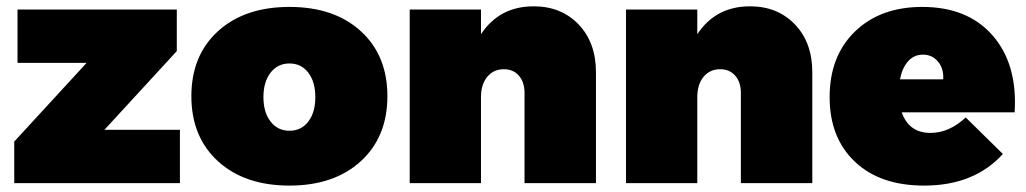

<svg xmlns="http://www.w3.org/2000/svg" viewBox="-20 -577 3233 605"><path d="M24.9 0V-130.9L252.9 -378.9H35.2V-546.9H537.1V-416L309.1 -168H546.9V0Z M892.1 7.8Q751 7.8 667 -68.8Q583 -145.5 583 -273.9Q583 -402.3 667 -478.8Q751 -555.2 892.1 -555.2Q1033.2 -555.2 1116.9 -478.8Q1200.7 -402.3 1200.7 -273.9Q1200.7 -145.5 1116.7 -68.8Q1032.7 7.8 892.1 7.8ZM832.5 -347.9Q810.1 -318.8 810.1 -271Q810.1 -223.1 832.5 -194.1Q855 -165 892.1 -165Q929.2 -165 951.4 -193.8Q973.6 -222.7 973.6 -271Q973.6 -319.3 951.4 -348.1Q929.2 -377 892.1 -377Q855 -377 832.5 -347.9Z M1271 0V-546.9H1495.6V-469.2Q1553.7 -557.1 1661.6 -557.1Q1748.5 -557.1 1803.2 -500Q1857.9 -442.9 1857.9 -349.1V0H1632.8V-284.2Q1632.8 -318.4 1615 -338.6Q1597.2 -358.9 1567.9 -358.9Q1535.2 -358.9 1515.4 -335Q1495.6 -311 1495.6 -271V0Z M1952.6 0V-546.9H2177.2V-469.2Q2235.4 -557.1 2343.3 -557.1Q2430.2 -557.1 2484.9 -500Q2539.6 -442.9 2539.6 -349.1V0H2314.5V-284.2Q2314.5 -318.4 2296.6 -338.6Q2278.8 -358.9 2249.5 -358.9Q2216.8 -358.9 2197 -335Q2177.2 -311 2177.2 -271V0Z M2594.2 -271Q2594.2 -400.4 2674.1 -477.8Q2753.9 -555.2 2886.2 -555.2Q3029.3 -555.2 3107.9 -465.1Q3186.5 -375 3177.2 -223.1H2821.3Q2844.2 -158.2 2912.1 -158.2Q2971.2 -158.2 3022.9 -207L3140.1 -91.8Q3049.8 7.8 2892.1 7.8Q2752.9 7.8 2673.6 -67.6Q2594.2 -143.1 2594.2 -271ZM2815.9 -327.1H2952.1Q2954.1 -360.8 2935.8 -382.8Q2917.5 -404.8 2888.2 -404.8Q2859.9 -404.8 2841.3 -383.8Q2822.8 -362.8 2815.9 -327.1Z"/></svg>

Font: Trueno Black
Style: Regular
Weight: 900
Designer: Julieta Ulanovsky
Foundry: Julieta Ulanovsky
Version: Version 3.001b | FøM Fix